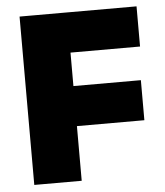

<svg xmlns="http://www.w3.org/2000/svg" viewBox="-49 -682 625 726"><g transform="rotate(-5 264.0 -319.5)"><path d="M52 0V-639H232V0ZM156 -207.5V-359.5H488V-207.5ZM104.5 -486.5V-639H496V-486.5Z"/></g></svg>

Font: Anek Tamil ExtraBold
Style: Regular
Weight: 800
Designer: Aadarsh Rajan (Tamil), Yesha Goshar (Latin)
Foundry: Ek Type
Version: Version 1.003